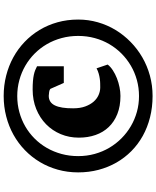

<svg xmlns="http://www.w3.org/2000/svg" viewBox="80 -1058 871 1071"><g transform="rotate(-90 515.5 -522.5)"><path d="M515.6 -106.9Q452.6 -106.9 396.5 -121.1Q340.3 -135.3 293 -161.6Q245.6 -188 208 -225.3Q170.4 -262.7 144 -308.8Q117.7 -355 103.5 -408.7Q89.4 -462.4 89.4 -522Q89.4 -581.5 104.5 -635.5Q119.6 -689.5 147.2 -735.6Q174.8 -781.7 213.4 -819.1Q252 -856.4 299.3 -882.8Q346.7 -909.2 401.4 -923.3Q456.1 -937.5 515.6 -937.5Q574.7 -937.5 629.2 -923.6Q683.6 -909.7 731 -883.8Q778.3 -857.9 817.1 -820.8Q856 -783.7 883.8 -737.5Q911.6 -691.4 926.8 -637Q941.9 -582.5 941.9 -522Q941.9 -465.3 926.8 -412.4Q911.6 -359.4 883.8 -313.5Q856 -267.6 817.1 -229.5Q778.3 -191.4 731 -164.1Q683.6 -136.7 629.2 -121.8Q574.7 -106.9 515.6 -106.9ZM515.1 -182.6Q561 -182.6 604 -194.3Q647 -206.1 684.1 -227.8Q721.2 -249.5 752 -280Q782.7 -310.5 804.7 -348.1Q826.7 -385.7 838.6 -429.7Q850.6 -473.6 850.6 -522Q850.6 -570.3 838.6 -614.5Q826.7 -658.7 804.7 -696.5Q782.7 -734.4 752 -764.9Q721.2 -795.4 684.1 -816.9Q647 -838.4 604 -850.1Q561 -861.8 515.1 -861.8Q468.8 -861.8 425.8 -850.1Q382.8 -838.4 345.7 -816.9Q308.6 -795.4 278.1 -764.9Q247.6 -734.4 225.8 -696.5Q204.1 -658.7 192.1 -614.5Q180.2 -570.3 180.2 -522Q180.2 -473.6 192.4 -429.7Q204.6 -385.7 226.8 -348.1Q249 -310.5 279.8 -280Q310.5 -249.5 347.7 -227.8Q384.8 -206.1 427.2 -194.3Q469.7 -182.6 515.1 -182.6ZM515.6 -286.1Q458.5 -286.1 415 -303.5Q371.6 -320.8 342.3 -351.6Q313 -382.3 298.1 -424.8Q283.2 -467.3 283.2 -518.1Q283.2 -572.3 302.7 -619.1Q322.3 -666 357.9 -700.9Q393.6 -735.8 442.9 -755.9Q492.2 -775.9 551.8 -775.9Q578.6 -775.9 598.6 -774.2Q618.7 -772.5 633.5 -769.3Q648.4 -766.1 659.7 -761.5Q670.9 -756.8 681.2 -751.5V-602.1H588.4L555.2 -677.2Q549.8 -682.1 538.3 -683.8Q526.9 -685.5 517.1 -686Q480 -686.5 463.1 -652.1Q446.3 -617.7 446.8 -549.8Q446.8 -510.7 457.3 -482.4Q467.8 -454.1 484.1 -435.5Q500.5 -417 521.2 -408Q542 -398.9 563.5 -398.9Q573.2 -398.9 585.7 -399.2Q598.1 -399.4 612.1 -401.4Q626 -403.3 640.6 -407.5Q655.3 -411.6 669.9 -419.4L690.9 -357.4Q679.2 -341.8 658.9 -328.6Q638.7 -315.4 614.5 -305.9Q590.3 -296.4 564.7 -291.3Q539.1 -286.1 515.6 -286.1Z"/></g></svg>

Font: Merriweather
Style: Heavy
Weight: 900
Version: Version 1.003